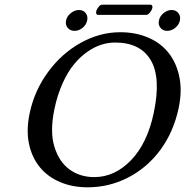

<svg xmlns="http://www.w3.org/2000/svg" viewBox="-20 -797 798 827"><path d="M301.3 -664.1Q282.2 -664.1 271.5 -677.2Q260.7 -690.4 264.6 -709Q268.6 -727.5 285.2 -740.7Q301.8 -753.9 320.3 -753.9Q338.9 -753.9 349.1 -740.7Q359.4 -727.5 355.5 -709Q351.6 -690.4 335.7 -677.2Q319.8 -664.1 301.3 -664.1ZM671.1 -677.2Q660.6 -690.4 664.6 -709Q668.5 -727.5 684.6 -740.7Q700.7 -753.9 719.2 -753.9Q737.8 -753.9 748.3 -740.7Q758.8 -727.5 754.9 -709Q751 -690.4 734.9 -677.2Q718.8 -664.1 700.2 -664.1Q681.6 -664.1 671.1 -677.2ZM475.6 -613.8Q445.8 -613.8 415.8 -604.2Q385.7 -594.7 355 -573Q324.2 -551.3 297.9 -519Q271.5 -486.8 249.3 -437.5Q227.1 -388.2 214.4 -327.1Q194.3 -231 214.1 -165.8Q233.9 -100.6 279.1 -67.4Q324.2 -34.2 386.2 -34.2Q474.1 -34.2 544.2 -106.7Q614.3 -179.2 642.1 -310.1Q674.3 -461.9 629.4 -537.8Q584.5 -613.8 475.6 -613.8ZM749 -329.1Q727.5 -229.5 671.9 -152.8Q615.2 -75.7 533.2 -33Q451.2 9.8 356.9 9.8Q292.5 9.8 239.5 -12.5Q186.5 -34.7 152.1 -76.2Q117.7 -117.7 105 -177Q92.3 -236.3 107.9 -310.1Q128.4 -406.7 186.8 -486.6Q245.1 -566.4 327.4 -612.3Q409.7 -658.2 498 -658.2Q564.9 -658.2 619.1 -634.8Q673.3 -611.3 707 -568.1Q740.7 -524.9 752.9 -463.9Q765.1 -403.8 749 -329.1ZM609.9 -732.9H402.3Q397 -732.9 395 -737.5Q393.1 -742.2 394.5 -748Q396.5 -757.3 404.5 -767.1Q412.6 -776.9 419.4 -776.9H627.4Q633.3 -776.9 635.5 -772.5Q637.7 -768.1 636.2 -763.2Q634.3 -753.4 626 -743.2Q617.7 -732.9 609.9 -732.9Z"/></svg>

Font: Linux Biolinum G
Style: Italic
Weight: 400
Italic angle: -12°
Designer: Philipp H. Poll
Foundry: Philipp H. Poll
Version: Version 0.5.1